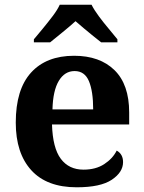

<svg xmlns="http://www.w3.org/2000/svg" viewBox="-20 -786 611 816"><path d="M306 10Q179 10 113 -62.5Q47 -135 47 -265Q47 -406 112 -477.5Q177 -549 295 -549Q404 -549 466.5 -488Q529 -427 529 -308V-257H201Q204 -157 238.5 -111Q273 -65 335 -65Q387 -65 423 -88.5Q459 -112 476 -146Q503 -131 503 -97Q503 -54 455 -22Q407 10 306 10ZM376 -321Q376 -398 358 -441Q340 -484 297 -484Q255 -484 230 -442.5Q205 -401 203 -321ZM124 -619Q140 -638 161.5 -664Q183 -690 203.5 -717Q224 -744 234 -766H369Q380 -744 400 -717Q420 -690 442 -664Q464 -638 479 -619V-606H410Q396 -617 376 -633Q356 -649 336 -666Q316 -683 301 -696Q279 -676 246.5 -649.5Q214 -623 193 -606H124Z"/></svg>

Font: Noto Serif Thai
Style: Bold
Weight: 700
Designer: Monotype Design Team
Foundry: Monotype Imaging Inc.
Version: Version 2.002; ttfautohint (v1.8.4.7-5d5b)